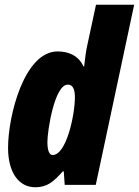

<svg xmlns="http://www.w3.org/2000/svg" viewBox="-20 -780 586 810"><path d="M129 10C180 10 206 -14 245 -57H249L253 0H384L546 -760H385L348 -588C344 -571 339 -538 335 -500H332C311 -546 269 -563 223 -563C82 -563 14 -291 14 -156C14 -54 58 10 129 10ZM202 -126C188 -126 180 -145 180 -181C180 -229 210 -423 266 -423C286 -423 296 -406 296 -370C296 -295 260 -126 202 -126Z"/></svg>

Font: Noto Sans UI Condensed Black
Style: Italic
Weight: 900
Width: 3
Italic angle: -192°
Designer: Monotype Design Team
Foundry: Monotype Imaging Inc.
Version: Version 1.901